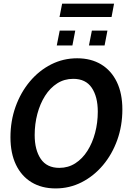

<svg xmlns="http://www.w3.org/2000/svg" viewBox="-20 -1040 720 1074"><path d="M291 14Q213.5 14 156.8 -20.2Q100 -54.5 69.2 -118.8Q38.5 -183 38.5 -272Q38.5 -363.5 67.2 -443.5Q96 -523.5 147.2 -584.5Q198.5 -645.5 266.2 -679.8Q334 -714 411.5 -714Q489 -714 545.8 -679.8Q602.5 -645.5 633.5 -581.5Q664.5 -517.5 664.5 -428Q664.5 -336.5 635.8 -256.5Q607 -176.5 555.8 -115.8Q504.5 -55 436.8 -20.5Q369 14 291 14ZM312 -101Q361.5 -101 401.2 -126.5Q441 -152 469 -196.2Q497 -240.5 512 -297Q527 -353.5 527 -415.5Q527 -499 493.2 -549Q459.5 -599 389.5 -599Q339.5 -599 299.8 -573.5Q260 -548 232 -503.8Q204 -459.5 189 -403Q174 -346.5 174 -284.5Q174 -201.5 208 -151.2Q242 -101 312 -101ZM477.5 -785.5 494 -869H581L565 -785.5ZM297.5 -785.5 314 -869H401L385 -785.5ZM313 -945 327.5 -1019.5H618L604 -945Z"/></svg>

Font: Cabin Condensed
Style: Bold Italic
Weight: 700
Width: 3
Italic angle: -10°
Designer: Pablo Impallari
Foundry: Pablo Impallari. http://www.impallari.com Igino Marini. http://www.ikern.com
Version: Version 3.001; ttfautohint (v1.8.3)